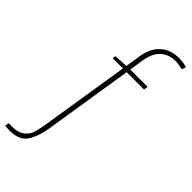

<svg xmlns="http://www.w3.org/2000/svg" viewBox="-406 -831 1129 1129"><g transform="rotate(45 158.5 -266.5)"><path d="M413 -760 404 -734Q373 -743 344 -743Q289 -743 252.5 -710Q216 -677 205 -610L191 -519H335L331 -493H187L98 69Q86 142 54.5 189.5Q23 237 -57 237Q-66 237 -78 236Q-90 235 -96 234L-91 209L-64 210Q-15 210 12 190.5Q39 171 49 143Q59 115 66 73L156 -493H71L74 -513L160 -518L174 -610Q187 -691 233 -730.5Q279 -770 346 -770Q382 -770 413 -760Z"/></g></svg>

Font: Bitter Pro ExtraLight
Style: Italic
Weight: 275
Italic angle: -9°
Designer: Sol Matas, and Bitter project Authors
Foundry: Sol Matas
Version: Version 1.010